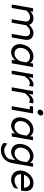

<svg xmlns="http://www.w3.org/2000/svg" viewBox="1672 -2434 1012 4395"><g transform="rotate(90 2177.5 -237.0)"><path d="M168.9 -488.3 83 0H163.1L222.7 -339.8C266.6 -383.8 316.4 -419.9 370.1 -419.9C447.3 -419.9 473.6 -376 473.6 -326.2C473.6 -315.4 472.7 -302.7 469.7 -290L419.9 0H500L558.6 -332C604.5 -378.9 651.4 -419.9 707 -419.9C784.2 -419.9 810.5 -376 810.5 -326.2C810.5 -315.4 809.6 -302.7 806.6 -290L756.8 0H836.9L889.6 -297.9C892.6 -314.5 894.5 -331.1 894.5 -345.7C894.5 -370.1 889.6 -393.6 878.9 -418C858.4 -465.8 800.8 -498 734.4 -498C663.1 -498 603.5 -453.1 548.8 -398.4C528.3 -464.8 467.8 -498 397.5 -498C331.1 -498 276.4 -460.9 238.3 -425.8L249 -488.3Z M1278.3 -419.9C1337.9 -419.9 1377 -389.6 1408.2 -338.9L1392.6 -245.1C1377 -140.6 1293.9 -63.5 1206.1 -63.5C1127 -63.5 1075.2 -120.1 1075.2 -199.2C1075.2 -210.9 1076.2 -223.6 1079.1 -236.3C1094.7 -331.1 1173.8 -419.9 1278.3 -419.9ZM1277.3 -498C1144.5 -498 1023.4 -398.4 996.1 -236.3C992.2 -216.8 990.2 -198.2 990.2 -180.7C990.2 -72.3 1064.5 14.6 1178.7 14.6C1252.9 14.6 1321.3 -31.2 1364.3 -83L1349.6 0H1429.7L1515.6 -488.3H1435.5L1423.8 -422.9C1391.6 -469.7 1333 -498 1277.3 -498Z M1681.6 -488.3 1595.7 0H1675.8L1727.5 -294.9C1775.4 -360.4 1821.3 -414.1 1887.7 -414.1C1908.2 -414.1 1927.7 -408.2 1946.3 -395.5L1962.9 -488.3C1949.2 -495.1 1932.6 -498 1914.1 -498C1858.4 -498 1793 -456.1 1745.1 -390.6L1761.7 -488.3Z M2065.4 -488.3 1979.5 0H2059.6L2111.3 -294.9C2159.2 -360.4 2205.1 -414.1 2271.5 -414.1C2292 -414.1 2311.5 -408.2 2330.1 -395.5L2346.7 -488.3C2333 -495.1 2316.4 -498 2297.9 -498C2242.2 -498 2176.8 -456.1 2128.9 -390.6L2145.5 -488.3Z M2569.3 -722.7C2531.2 -722.7 2496.1 -691.4 2491.2 -656.2C2490.2 -652.3 2490.2 -648.4 2490.2 -644.5C2490.2 -620.1 2507.8 -589.8 2545.9 -589.8C2585 -589.8 2625 -627 2625 -667C2625 -693.4 2607.4 -722.7 2569.3 -722.7ZM2419.9 -488.3 2407.2 -413.1H2484.4L2411.1 0H2491.2L2577.1 -488.3Z M2954.1 -419.9C3013.7 -419.9 3052.7 -389.6 3084 -338.9L3068.4 -245.1C3052.7 -140.6 2969.7 -63.5 2881.8 -63.5C2802.7 -63.5 2751 -120.1 2751 -199.2C2751 -210.9 2752 -223.6 2754.9 -236.3C2770.5 -331.1 2849.6 -419.9 2954.1 -419.9ZM2953.1 -498C2820.3 -498 2699.2 -398.4 2671.9 -236.3C2668 -216.8 2666 -198.2 2666 -180.7C2666 -72.3 2740.2 14.6 2854.5 14.6C2928.7 14.6 2997.1 -31.2 3040 -83L3025.4 0H3105.5L3191.4 -488.3H3111.3L3099.6 -422.9C3067.4 -469.7 3008.8 -498 2953.1 -498Z M3560.5 -498C3427.7 -498 3306.6 -398.4 3279.3 -236.3C3275.4 -216.8 3273.4 -198.2 3273.4 -180.7C3273.4 -153.3 3279.3 -125 3291 -94.7C3313.5 -34.2 3378.9 14.6 3461.9 14.6C3536.1 14.6 3604.5 -31.2 3647.5 -83L3629.9 19.5C3612.3 116.2 3521.5 170.9 3425.8 170.9C3341.8 170.9 3291 120.1 3266.6 98.6L3252 184.6C3283.2 211.9 3321.3 249 3412.1 249C3550.8 249 3683.6 164.1 3714.8 -9.8L3798.8 -488.3H3718.8L3707 -422.9C3674.8 -469.7 3616.2 -498 3560.5 -498ZM3561.5 -418.9C3621.1 -418.9 3660.2 -389.6 3691.4 -338.9L3675.8 -245.1C3660.2 -141.6 3577.1 -64.5 3489.3 -64.5C3458 -64.5 3431.6 -72.3 3411.1 -87.9C3368.2 -119.1 3358.4 -165 3358.4 -199.2C3358.4 -210.9 3359.4 -223.6 3362.3 -236.3C3377.9 -331.1 3457 -418.9 3561.5 -418.9Z M4154.3 -419.9C4224.6 -419.9 4275.4 -372.1 4275.4 -294.9V-281.2H3981.4C4007.8 -358.4 4073.2 -419.9 4154.3 -419.9ZM4168 -498C4010.7 -498 3882.8 -344.7 3882.8 -192.4C3882.8 -70.3 3973.6 14.6 4096.7 14.6C4172.9 14.6 4252 -29.3 4285.2 -62.5L4301.8 -149.4C4252 -106.4 4181.6 -63.5 4111.3 -63.5C4016.6 -63.5 3966.8 -131.8 3966.8 -208V-212.9H4341.8L4350.6 -260.7C4353.5 -280.3 4355.5 -298.8 4355.5 -317.4C4355.5 -433.6 4289.1 -498 4168 -498Z"/></g></svg>

Font: Sen-gleads
Style: Italic
Weight: 400
Designer: Kosal Sen, Philatype
Foundry: Philatype
Version: Version 1.004; ttfautohint (v1.8.3)